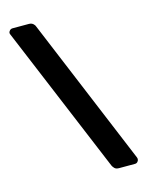

<svg xmlns="http://www.w3.org/2000/svg" viewBox="-128 -865 789 1027"><g transform="rotate(-15 266.5 -351.0)"><path d="M401 84Q384 84 376 75.5Q368 67 365 60L25 -755Q22 -761 22 -765Q22 -773 28.5 -779.5Q35 -786 44 -786H134Q149 -786 158 -778Q167 -770 169 -762L508 53Q510 58 510 63Q510 71 504 77.5Q498 84 489 84Z"/></g></svg>

Font: DVN-Rubik
Style: Bold
Weight: 700
Designer: Hubert and Fischer
Foundry: Hubert & Fischer
Version: Version 2.102